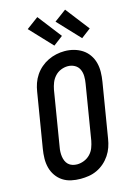

<svg xmlns="http://www.w3.org/2000/svg" viewBox="-144 -1054 788 1135"><g transform="rotate(-15 250.0 -487.0)"><path d="M204 8Q175 8 147 2Q119 -4 96 -19Q73 -34 57 -57Q41 -80 34 -107Q27 -134 27.5 -163Q28 -192 33 -222L88 -556Q92 -582 100.5 -606.5Q109 -631 124 -653.5Q139 -676 160 -694Q181 -712 205 -723.5Q229 -735 254.5 -740.5Q280 -746 306 -746Q335 -746 362.5 -738.5Q390 -731 413 -716Q436 -701 452 -678Q468 -655 475 -628Q482 -601 481.5 -572Q481 -543 476 -513L421 -179Q417 -153 408.5 -128.5Q400 -104 385 -81.5Q370 -59 349.5 -41Q329 -23 304.5 -11.5Q280 0 254.5 4Q229 8 204 8ZM206 -80Q227 -80 248.5 -88.5Q270 -97 286 -113.5Q302 -130 310 -151Q318 -172 322 -193L377 -528Q381 -550 380.5 -573Q380 -596 371 -615Q362 -634 343 -644.5Q324 -655 301 -655Q280 -655 259 -646.5Q238 -638 222.5 -621Q207 -604 199 -583.5Q191 -563 187 -542L132 -207Q129 -192 128.5 -177Q128 -162 130 -148Q132 -134 137.5 -121Q143 -108 153 -98.5Q163 -89 177 -84.5Q191 -80 206 -80Q206 -80 206 -80Q206 -80 206 -80ZM427 -793 300 -928 373 -982 485 -837ZM257 -793 130 -928 203 -982 315 -837Z"/></g></svg>

Font: Iosevka Curly Semibold Oblique
Style: Regular
Weight: 600
Italic angle: -9°
Monospace: yes
Designer: Belleve Invis
Foundry: Belleve Invis
Version: Version 11.1.0; ttfautohint (v1.8.3)